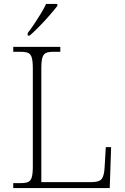

<svg xmlns="http://www.w3.org/2000/svg" viewBox="-20 -951 631 971"><path d="M47 0V-25H84Q109 -25 122 -30.5Q135 -36 140.5 -54Q146 -72 146 -109V-605Q146 -642 140.5 -660Q135 -678 122 -683.5Q109 -689 84 -689H47V-714H285V-689H251Q226 -689 213 -683.5Q200 -678 194.5 -660Q189 -642 189 -606V-30H443Q483 -30 495 -47Q507 -64 509 -104L515 -207H542L535 0ZM120 -784Q135 -803 152.5 -829Q170 -855 186.5 -882Q203 -909 213 -931H270V-921Q257 -904 232 -875Q207 -846 179 -817.5Q151 -789 130 -771H120Z"/></svg>

Font: Noto Serif ExtraLight
Style: Regular
Weight: 200
Designer: Monotype Design Team
Foundry: Monotype Imaging Inc.
Version: Version 2.015; ttfautohint (v1.8.4.7-5d5b)